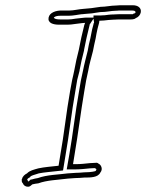

<svg xmlns="http://www.w3.org/2000/svg" viewBox="-20 -686 556 731"><path d="M165 -619C161 -598 183 -592 205 -592H237C245 -592 256 -593 268 -595L292 -598C295 -598 300 -599 304 -599C303 -597 302 -594 301 -591C294 -564 285 -524 280 -496C273 -470 268 -446 263 -419C260 -406 258 -394 255 -383L247 -340C232 -256 224 -175 209 -92L203 -55C177 -52 149 -50 126 -45C109 -40 93 -37 83 -26C75 -22 66 -15 64 -5C63 -4 62 -2 63 -1C62 5 64 9 67 12C70 20 77 25 87 25C94 25 98 20 103 16C110 14 118 13 126 12C158 0 200 -1 238 -6L266 -8C277 -8 289 -9 301 -10C325 -10 353 -10 362 -29C373 -42 365 -59 355 -63C352 -66 348 -67 343 -66L323 -65C305 -63 286 -61 268 -61H258L264 -98C278 -179 287 -257 301 -339L308 -380L316 -417C320 -442 328 -467 334 -492C337 -507 340 -523 344 -539C346 -553 349 -565 351 -575C352 -582 355 -588 356 -594L357 -598C358 -601 358 -603 358 -607C364 -607 370 -608 376 -608C387 -609 399 -611 410 -611C418 -611 425 -612 433 -612H477C481 -612 485 -612 488 -613C491 -613 495 -615 497 -617C507 -621 514 -629 516 -639C519 -656 505 -666 486 -666H437C432 -666 427 -665 422 -665C402 -665 383 -660 363 -660C352 -658 339 -657 328 -655L317 -654C310 -653 302 -653 295 -652C280 -651 260 -646 245 -646H214C194 -646 169 -639 165 -619ZM185 -619C185 -619 189 -626 210 -626H241C260 -626 280 -631 292 -632H293H294C299 -633 308 -633 316 -634L328 -635H329C338 -637 352 -638 362 -640C386 -640 403 -645 419 -645C427 -645 432 -646 434 -646H483C496 -646 496 -641 496 -639C496 -638 495 -636 492 -635L488 -634L486 -632H480H436C426 -632 419 -631 413 -631C400 -631 387 -629 379 -628C371 -628 366 -627 362 -627H336V-619H307C301 -619 296 -618 296 -618H295L268 -615C256 -613 248 -612 241 -612H209C186 -612 185 -619 185 -619ZM83 -3C87 -7 87 -7 90 -9L94 -11L96 -14C97 -16 110 -21 128 -26C149 -30 175 -32 201 -35L220 -37L229 -92C244 -176 252 -257 267 -340L274 -382C277 -394 280 -405 283 -417V-418V-419C288 -445 293 -468 300 -494V-495V-496C305 -523 314 -563 321 -590V-591V-592L336 -615L338 -602V-600V-599L336 -596V-594C335 -590 333 -584 331 -575C330 -567 326 -553 324 -540C320 -524 316 -507 314 -493C308 -468 301 -443 296 -417L288 -380L281 -339C266 -256 258 -178 244 -98L234 -41H264C283 -41 305 -43 322 -45L341 -46L342 -45L345 -44C346 -43 347 -41 347 -40L346 -38L344 -35C343 -34 327 -30 304 -30H303H302C290 -29 280 -28 270 -28H269L240 -26H239C203 -21 160 -21 124 -8C115 -7 110 -5 102 -3L96 -2L92 2L88 5C87 5 86 4 86 3L85 -1Z"/></svg>

Font: Scribbler
Style: ClrIta
Weight: 400
Designer: Mew Too
Foundry: Cannot Into Space Fonts
Version: Version 1.001